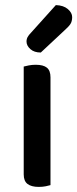

<svg xmlns="http://www.w3.org/2000/svg" viewBox="-20 -725 303 753"><path d="M178 1Q172 3 159.5 5.5Q147 8 132 8Q103 8 88 -3.5Q73 -15 73 -41V-464Q80 -466 93 -468.5Q106 -471 120 -471Q150 -471 164 -459.5Q178 -448 178 -422ZM199 -705Q229 -704 246 -689.5Q263 -675 263 -658Q263 -641 256 -630.5Q249 -620 232 -605L140 -519Q114 -519 99 -532.5Q84 -546 84 -562Q84 -572 88.5 -580Q93 -588 101 -596Z"/></svg>

Font: Baloo 2 Medium
Style: Regular
Weight: 500
Designer: Sarang Kulkarni and Ek Type
Foundry: Ek Type
Version: Version 1.640;hotconv 1.0.111;makeotfexe 2.5.65597; ttfautoh